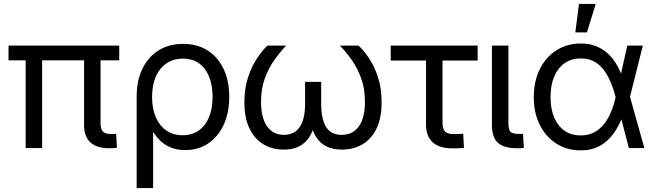

<svg xmlns="http://www.w3.org/2000/svg" viewBox="-20 -755 3338 979"><path d="M538.6 1Q473.1 1 440.9 -29.1Q408.7 -59.1 408.7 -117.2V-501H492.7V-128.9Q492.7 -97.2 504.4 -84.5Q516.1 -71.8 546.9 -71.8Q555.7 -71.8 560.8 -72Q565.9 -72.3 572.3 -72.8L576.2 -1Q567.4 -0.5 558.3 0.2Q549.3 1 538.6 1ZM110.8 0V-501H194.8V0ZM23.4 -447.3V-522.5H587.9V-447.3Z M676.8 204.1V-261.7Q676.8 -343.8 706.1 -404.3Q735.4 -464.8 788.3 -498Q841.3 -531.2 913.1 -531.2Q984.9 -531.2 1037.6 -498.3Q1090.3 -465.3 1119.6 -404.5Q1148.9 -343.8 1148.9 -261.2Q1148.9 -180.2 1120.6 -118.9Q1092.3 -57.6 1041.7 -23.7Q991.2 10.3 923.8 10.3Q884.8 10.3 854.5 -1.5Q824.2 -13.2 801.8 -33.4Q779.3 -53.7 763.2 -79.6H760.7V204.1ZM911.1 -65.4Q959 -65.4 993.4 -89.6Q1027.8 -113.8 1045.9 -158Q1064 -202.1 1064 -261.2Q1064 -320.3 1046.1 -364.3Q1028.3 -408.2 994.6 -432.1Q960.9 -456.1 912.6 -456.1Q864.7 -456.1 829.1 -431.9Q793.5 -407.7 774.4 -364Q755.4 -320.3 755.4 -261.2Q755.4 -202.1 774.2 -158Q793 -113.8 828.1 -89.6Q863.3 -65.4 911.1 -65.4Z M1426.3 7.8Q1368.7 7.8 1323.2 -19.3Q1277.8 -46.4 1252 -99.9Q1226.1 -153.3 1226.1 -233.4Q1226.1 -305.2 1245.1 -361.8Q1264.2 -418.5 1291.5 -459Q1318.8 -499.5 1343.8 -522.5H1439Q1409.2 -491.2 1379.6 -450.2Q1350.1 -409.2 1330.6 -356Q1311 -302.7 1311 -234.9Q1311 -154.8 1341.6 -111.1Q1372.1 -67.4 1427.7 -67.4Q1481.4 -67.4 1508.5 -107.9Q1535.6 -148.4 1535.6 -225.6V-337.4H1617.7V-225.6Q1617.7 -148.4 1642.6 -107.9Q1667.5 -67.4 1721.7 -67.4Q1779.3 -67.4 1810.1 -110.8Q1840.8 -154.3 1840.8 -234.9Q1840.8 -303.2 1821.3 -356.4Q1801.8 -409.7 1772.5 -450.7Q1743.2 -491.7 1712.9 -522.5H1808.1Q1833.5 -499.5 1860.8 -459.2Q1888.2 -418.9 1907 -362.3Q1925.8 -305.7 1925.8 -233.4Q1925.8 -152.8 1899.9 -99.4Q1874 -45.9 1828.1 -19Q1782.2 7.8 1723.6 7.8Q1676.3 7.8 1644.8 -8.3Q1613.3 -24.4 1594.7 -52.5Q1576.2 -80.6 1566.4 -116.7H1582.5Q1573.7 -79.6 1554.2 -51.5Q1534.7 -23.4 1503.2 -7.8Q1471.7 7.8 1426.3 7.8Z M2288.1 1.5Q2220.7 1.5 2186.5 -29.3Q2152.3 -60.1 2152.3 -120.1V-446.3H1972.2V-522.5H2415.5V-446.3H2236.3V-128.9Q2236.3 -97.2 2249.3 -84.2Q2262.2 -71.3 2294.4 -71.3Q2306.2 -71.3 2318.1 -71.8Q2330.1 -72.3 2341.8 -72.8L2345.7 -0.5Q2332.5 0.5 2317.9 1Q2303.2 1.5 2288.1 1.5Z M2618.2 1Q2548.8 1 2518.6 -27.1Q2488.3 -55.2 2488.3 -117.2V-522.5H2572.3V-128.9Q2572.3 -95.2 2582.5 -83.7Q2592.8 -72.3 2623.5 -72.3Q2629.9 -72.3 2636.2 -72.3Q2642.6 -72.3 2647 -72.8L2650.9 -1Q2643.6 0 2635 0.5Q2626.5 1 2618.2 1Z M2940.9 11.7Q2870.1 11.7 2816.2 -23.2Q2762.2 -58.1 2731.9 -119.1Q2701.7 -180.2 2701.7 -259.8Q2701.7 -339.8 2731.9 -401.4Q2762.2 -462.9 2816.4 -498Q2870.6 -533.2 2941.9 -533.2Q2982.9 -533.2 3015.6 -521Q3048.3 -508.8 3074 -486.8Q3099.6 -464.8 3118.9 -434.3Q3138.2 -403.8 3151.4 -366.2H3181.6L3191.9 -262.7L3265.6 0H3186.5L3118.2 -262.7Q3106.4 -307.1 3090.6 -343Q3074.7 -378.9 3054 -404.3Q3033.2 -429.7 3005.6 -443.4Q2978 -457 2942.4 -457Q2894 -457 2859.1 -432.9Q2824.2 -408.7 2805.7 -364.3Q2787.1 -319.8 2787.1 -259.8Q2787.1 -200.2 2805.7 -156.2Q2824.2 -112.3 2858.6 -88.4Q2893.1 -64.5 2941.4 -64.5Q2977.5 -64.5 3006.1 -78.4Q3034.7 -92.3 3056.4 -118.2Q3078.1 -144 3093.8 -179.9Q3109.4 -215.8 3119.1 -259.8L3178.7 -522.5H3257.8L3191.9 -259.8L3181.6 -156.2H3152.3Q3138.2 -119.6 3118.7 -89.1Q3099.1 -58.6 3073.7 -35.9Q3048.3 -13.2 3015.6 -0.7Q2982.9 11.7 2940.9 11.7ZM2913.6 -589.8 2932.1 -734.9H3017.6L2972.7 -589.8Z"/></svg>

Font: Inter 28pt
Style: Regular
Weight: 400
Designer: Rasmus Andersson
Foundry: rsms
Version: Version 4.001;git-66647c0bb